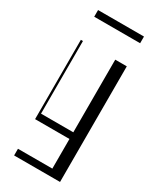

<svg xmlns="http://www.w3.org/2000/svg" viewBox="-257 -859 984 1195"><g transform="rotate(30 235.0 -261.5)"><path d="M70 213H317V0H70V-570H85V-48H317V-570H400V261H70ZM70 -784H400V-736H70Z"/></g></svg>

Font: Facade Sud
Style: Regular
Weight: 100
Designer: Éléonore Fines
Foundry: Velvetyne Type Foundry
Version: Version 1.001;Glyphs 3.2 (3202)